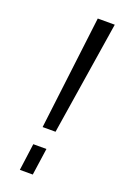

<svg xmlns="http://www.w3.org/2000/svg" viewBox="-138 -748 528 796"><g transform="rotate(20 126.5 -350.0)"><path d="M224 -700 145 -199H88L149 -700ZM134 -119 117 0H60L76 -119Z"/></g></svg>

Font: Pathway Extreme 8pt Thin 12pt ExtraLight
Style: Italic
Weight: 250
Italic angle: -8°
Version: Version 1.001;gftools[0.9.26]